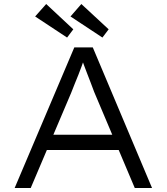

<svg xmlns="http://www.w3.org/2000/svg" viewBox="-20 -936 830 956"><path d="M53 0 350 -700H442L737 0H651L449 -478Q440 -502 431.5 -524.5Q423 -547 414.5 -568.5Q406 -590 398 -612Q390 -634 382 -656H404Q395 -630 387 -607.5Q379 -585 370.5 -564Q362 -543 353 -521Q344 -499 334 -473L133 0ZM177 -189 208 -265H577L603 -189ZM490 -749 331 -854 385 -916 521 -790ZM314 -749 155 -854 210 -916 345 -790Z"/></svg>

Font: Lexend Exa Light
Style: Regular
Weight: 300
Designer: Bonnie Shaver-Troup, Thomas Jockin
Foundry: Lexend
Version: Version 1.007